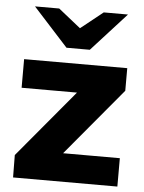

<svg xmlns="http://www.w3.org/2000/svg" viewBox="-53 -787 622 829"><g transform="rotate(5 258.0 -372.0)"><path d="M35 0 34 -97 278 -389H38V-513H485V-415L241 -123H487V0ZM216 -578 244 -649 363 -744H468L317 -578ZM216 -578 65 -744H170L289 -649L317 -578Z"/></g></svg>

Font: REM SemiBold
Style: Regular
Weight: 600
Designer: Octavio Pardo
Foundry: Ashler Design
Version: Version 1.005;gftools[0.9.28]